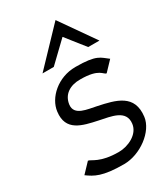

<svg xmlns="http://www.w3.org/2000/svg" viewBox="-215 -961 919 1063"><g transform="rotate(-30 245.0 -429.5)"><path d="M113 -650H185L310 -770L405 -650H477L323 -870ZM278 -517C399 -517 402 -474 421 -473L478 -533C435 -564 426 -590 288 -590C176 -590 88 -509 78 -426C63 -309 158 -289 252 -269C322 -254 415 -245 404 -160C396 -97 322 -62 262 -62C141 -62 108 -104 89 -106L32 -46C75 -15 115 11 253 11C358 11 470 -73 481 -160C498 -295 393 -319 284 -342C230 -354 147 -359 155 -426C163 -487 212 -518 278 -517Z"/></g></svg>

Font: Charger
Style: It
Weight: 400
Designer: Jasper
Foundry: Cannot Into Space Fonts
Version: Version 0.98